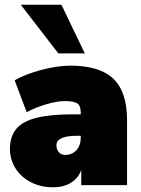

<svg xmlns="http://www.w3.org/2000/svg" viewBox="-20 -784 599 813"><path d="M518 -276V0H324V-64Q312 -30 281 -10.5Q250 9 205 9Q153 9 111.5 -12Q70 -33 46 -70.5Q22 -108 22 -155Q23 -208 50 -239.5Q77 -271 136 -285.5Q195 -300 294 -300H322V-306Q322 -336 307.5 -346Q293 -356 253 -356Q222 -356 176 -342.5Q130 -329 93 -309L42 -444Q87 -470 155 -488Q223 -506 278 -506Q402 -506 460 -450.5Q518 -395 518 -276ZM322 -202V-209H306Q219 -209 219 -169Q219 -151 229 -139.5Q239 -128 256 -128Q285 -128 303.5 -148Q322 -168 322 -202ZM68 -764H240L339 -558H227Z"/></svg>

Font: Nunito Sans Heavy
Style: Regular
Weight: 400
Designer: Vernon Adams
Foundry: Vernon Adams
Version: Version 2.500